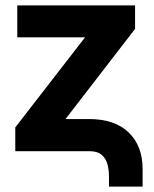

<svg xmlns="http://www.w3.org/2000/svg" viewBox="-20 -559 569 710"><path d="M383 131.1V95.3Q383.2 72.9 378 50.9Q372.8 28.9 357 14.5Q341.2 0 310 0H36.5V-87.9L294.5 -420.9H43.9V-539.1H479.5V-452.1L222.3 -118.8H310Q405.2 -118.5 456.3 -68.8Q507.4 -19 507.4 66.8V131.1Z"/></svg>

Font: Inter Display V
Style: Regular
Weight: 400
Designer: Rasmus Andersson
Foundry: rsms
Version: Version 3.015;git-src